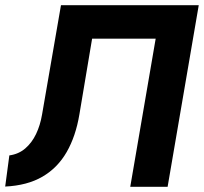

<svg xmlns="http://www.w3.org/2000/svg" viewBox="-36 -720 786 740"><path d="M730 -700H199L126 -278Q119 -237 103 -203.5Q87 -170 61.5 -148Q36 -126 0 -121L-16 -1Q69 -5 127.5 -39Q186 -73 221 -134Q256 -195 270 -279L319 -571H564L466 0H610Z"/></svg>

Font: Jost SemiBold
Style: Italic
Weight: 600
Italic angle: -5°
Version: Version 3.710